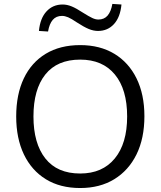

<svg xmlns="http://www.w3.org/2000/svg" viewBox="-20 -942 812 971"><path d="M61.9 -353Q61.9 -464.5 100.3 -545.3Q138.7 -626 211.2 -670Q283.8 -713.9 385.6 -713.9Q485.3 -713.9 558.2 -670Q631 -626 670.6 -545.3Q710.3 -464.5 710.3 -354Q710.3 -242.5 670.4 -161.2Q630.4 -80 557.6 -35.5Q484.8 8.9 385.6 8.9Q284.3 8.9 212 -35.5Q139.7 -80 100.8 -161.2Q61.9 -242.5 61.9 -353ZM149.2 -353Q149.2 -217 209.2 -140.8Q269.2 -64.5 385.6 -64.5Q497.9 -64.5 560.4 -140.5Q623 -216.5 623 -353Q623 -490 560.9 -565.2Q498.9 -640.5 385.6 -640.5Q269.2 -640.5 209.2 -565.2Q149.2 -490 149.2 -353ZM223 -782.6 176.9 -785.5Q183 -849.7 215.2 -884.4Q247.4 -919.2 296.6 -919.2Q319.6 -919.2 343 -909.4Q366.5 -899.6 399.5 -877.9Q430.1 -858.7 446.6 -851Q463 -843.2 477.6 -843.2Q507.1 -843.2 524.4 -863.5Q541.6 -883.9 548.2 -922.2L594.3 -919.2Q588.2 -855.1 556.5 -820.3Q524.7 -785.5 475.6 -785.5Q452.6 -785.5 428.4 -795.6Q404.2 -805.7 368.6 -828.8Q341.1 -847.5 324.6 -854.6Q308 -861.6 293.6 -861.6Q264 -861.6 246.8 -841.5Q229.5 -821.3 223 -782.6Z"/></svg>

Font: Mulish ExtraLight
Style: Regular
Weight: 200
Designer: Vernon Adams
Foundry: Vernon Adams
Version: Version 3.603